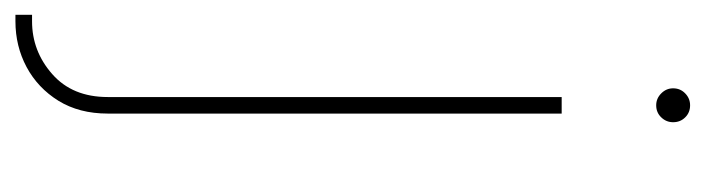

<svg xmlns="http://www.w3.org/2000/svg" viewBox="-389 -382 954 260"><g transform="rotate(90 88.0 -252.0)"><path d="M89.4 -535.6H111.8V79.1Q111.8 117.7 94.5 145.8Q77.1 173.8 48.8 189Q20.5 204.1 -13.2 204.1H-22V181.6H-13.2Q27.3 181.6 58.3 154.3Q89.4 127 89.4 79.1ZM100.6 -663.6Q91.3 -663.6 84.5 -670.4Q77.6 -677.2 77.6 -686.5Q77.6 -696.3 84.5 -702.9Q91.3 -709.5 100.6 -709.5Q110.4 -709.5 116.9 -702.9Q123.5 -696.3 123.5 -686.5Q123.5 -677.2 116.9 -670.4Q110.4 -663.6 100.6 -663.6Z"/></g></svg>

Font: Inter 20pt Thin
Style: Regular
Weight: 250
Version: Version 4.001;git-66647c0bb